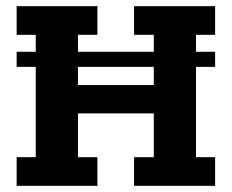

<svg xmlns="http://www.w3.org/2000/svg" viewBox="-20 -603 752 623"><path d="M34 -435H96V-490H34V-583H296V-490H233V-435H479V-490H415V-583H678V-490H616V-435H678V-386H616V-93H678V0H415V-93H479V-235H233V-93H296V0H34V-93H96V-386H34ZM233 -327H479V-386H233Z"/></svg>

Font: Rokkitt SemiBold
Style: Bold
Weight: 700
Version: Version 3.103